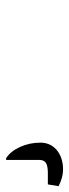

<svg xmlns="http://www.w3.org/2000/svg" viewBox="182 -248 231 644"><g transform="rotate(-90 298.0 74.5)"><path d="M51 170Q26 170 -4 155L2 119H41Q64 119 74 112.5Q84 106 84 91V-21H90Q113 -6 127.5 25.5Q142 57 142 94Q142 128 117 149Q92 170 51 170Z"/></g></svg>

Font: Changa ExtraLight
Style: Regular
Weight: 250
Designer: Eduardo Rodriguez Tunni
Foundry: Eduardo Rodriguez Tunni
Version: Version 3.002; ttfautohint (v1.8.2)